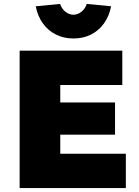

<svg xmlns="http://www.w3.org/2000/svg" viewBox="-20 -958 708 978"><path d="M80 0V-700H603V-525H287V-175H621V0ZM183 -272V-436H566V-272ZM354 -762Q306 -762 266 -781.5Q226 -801 199 -838Q172 -875 162 -926L286 -938Q295 -912 314 -897.5Q333 -883 354 -883Q375 -883 394 -897.5Q413 -912 422 -938L546 -926Q536 -875 509 -838Q482 -801 442.5 -781.5Q403 -762 354 -762Z"/></svg>

Font: Lexend Deca Black
Style: Regular
Weight: 900
Designer: Bonnie Shaver-Troup, Thomas Jockin
Foundry: Lexend
Version: Version 1.007